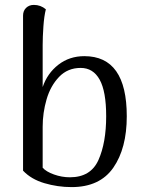

<svg xmlns="http://www.w3.org/2000/svg" viewBox="-20 -750 581 783"><path d="M74 -54V-686Q74 -706 86.5 -718Q99 -730 118 -730Q146 -730 167 -712Q160 -685 157 -642Q154 -599 154 -566V-395Q173 -451 218 -486Q263 -521 324 -521Q497 -521 497 -276Q497 -145 442 -66Q387 13 272 13Q215 13 161 -3Q107 -19 74 -54ZM413 -276Q413 -377 386.5 -425Q360 -473 309 -473Q256 -473 221 -436.5Q186 -400 170 -345Q154 -290 154 -233V-66Q168 -50 200 -38.5Q232 -27 265 -27Q350 -27 381.5 -97.5Q413 -168 413 -276Z"/></svg>

Font: Arima Madurai
Style: Regular
Weight: 400
Designer: Joana Correia and Natanael Gama
Foundry: NDISCOVER
Version: Version 1.019